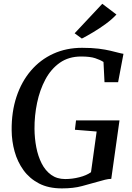

<svg xmlns="http://www.w3.org/2000/svg" viewBox="-20 -1010 716 1038"><path d="M314.5 8.5Q242 8.5 190.8 -18.2Q139.5 -45 107 -90Q74.5 -135 59 -190.8Q43.5 -246.5 43 -305.5Q42 -405 69.2 -487Q96.5 -569 147.2 -628.2Q198 -687.5 268.2 -719.5Q338.5 -751.5 423.5 -751.5Q476.5 -751.5 513.5 -746.8Q550.5 -742 576.5 -735.8Q602.5 -729.5 622 -724.5Q628.5 -723 634.5 -721.5Q640.5 -720 647.5 -719L618.5 -565.5H545L539.5 -675Q521.5 -686.5 494.2 -695.5Q467 -704.5 418.5 -704.5Q351.5 -704.5 303.5 -670.8Q255.5 -637 225.2 -580.2Q195 -523.5 180.5 -454Q166 -384.5 166.5 -313Q167 -262 176.2 -213.8Q185.5 -165.5 205.2 -126.5Q225 -87.5 256.5 -64.8Q288 -42 332.5 -42Q370.5 -42 409 -51.8Q447.5 -61.5 472 -79L502.5 -299L385 -308.5L391 -359H626L581.5 -43Q566.5 -43 547.5 -38.2Q528.5 -33.5 506.5 -27Q469 -16.5 423.2 -4Q377.5 8.5 314.5 8.5ZM422.5 -801.5 383.5 -830 533 -989.5 609.5 -931.5Q585.5 -905.5 552 -881Q518.5 -856.5 484.2 -836Q450 -815.5 422.5 -801.5Z"/></svg>

Font: Merriweather 48pt Medium
Style: Italic
Weight: 500
Italic angle: -7.8°
Version: Version 2.101